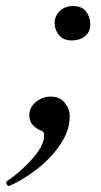

<svg xmlns="http://www.w3.org/2000/svg" viewBox="-39 -435 335 636"><path d="M199 -301Q171 -301 156.5 -318.5Q142 -336 142 -358Q142 -382 159 -398.5Q176 -415 203 -415Q232 -415 246 -397Q260 -379 260 -354Q260 -329 242.5 -315Q225 -301 199 -301ZM-6 180Q-12 183 -16.5 176Q-21 169 -16 165Q8 149 33 126.5Q58 104 78.5 78.5Q99 53 106 28Q106 25 106.5 21Q107 17 107 12Q107 1 98 -2Q58 -18 58 -53Q58 -79 79.5 -97Q101 -115 129 -115Q159 -115 175.5 -94.5Q192 -74 192 -51Q192 -11 172 25Q152 61 121.5 91.5Q91 122 57 144.5Q23 167 -6 180Z"/></svg>

Font: Junicode SmExp
Style: Italic
Weight: 400
Width: 6
Italic angle: -11°
Designer: Peter S. Baker
Version: Version 2.205; ttfautohint (v1.8.4)